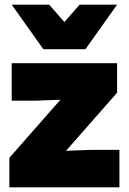

<svg xmlns="http://www.w3.org/2000/svg" viewBox="-20 -800 550 820"><path d="M345 -590H165L30 -780H190L255 -706L320 -780H480ZM490 0H20V-126L238 -374L130 -370H30V-530H480V-404L262 -156L370 -160H490Z"/></svg>

Font: Tanohe Sans ExtraBold
Style: Regular
Weight: 800
Designer: Village Type and Design LLC & Cristiano Sobral
Foundry: Cooper Hewitt Smithsonian Design Museum
Version: Version 1.00;September 29, 2021;FontCreator 13.0.0.2655 64-b